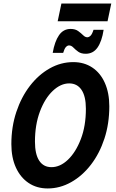

<svg xmlns="http://www.w3.org/2000/svg" viewBox="-20 -1051 653 1082"><path d="M44 -239Q44 -336 72 -420Q100 -504 148.5 -567Q197 -630 260 -665.5Q323 -701 393 -701Q454 -701 500 -670.5Q546 -640 571 -583.5Q596 -527 596 -452Q596 -354 568.5 -270Q541 -186 492.5 -123Q444 -60 381 -24.5Q318 11 249 11Q187 11 141 -20Q95 -51 69.5 -107Q44 -163 44 -239ZM177 -253Q177 -182 201 -145.5Q225 -109 270 -109Q319 -109 363 -151Q407 -193 435.5 -267Q464 -341 464 -438Q464 -508 439.5 -544.5Q415 -581 370 -581Q322 -581 277.5 -539Q233 -497 205 -422.5Q177 -348 177 -253ZM277 -753Q288 -817 312.5 -852.5Q337 -888 378 -888Q404 -888 420.5 -876Q437 -864 448.5 -852.5Q460 -841 472 -841Q481 -841 490 -849.5Q499 -858 507 -883H564Q554 -818 529.5 -783Q505 -748 463 -748Q437 -748 421 -759.5Q405 -771 393.5 -783Q382 -795 369 -795Q360 -795 351.5 -786Q343 -777 336 -753ZM305 -931 326 -1031H607L586 -931Z"/></svg>

Font: Radio Canada Condensed SemiBold
Style: Italic
Weight: 600
Width: 3
Italic angle: -12°
Designer: Charles Daoud, Etienne Aubert Bonn, Alexandre Saumier Demers, Jacques Le Bailly
Foundry: Radio-Canada
Version: Version 2.104; ttfautohint (v1.8.4.7-5d5b);gftools[0.9.28.de